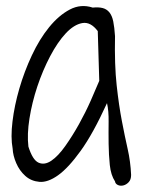

<svg xmlns="http://www.w3.org/2000/svg" viewBox="-20 -605 470 630"><path d="M357.4 -9.8Q343.8 -30.3 340.3 -63.5Q336.9 -96.7 336.4 -133.3Q335.9 -169.9 336.4 -205.6Q336.9 -241.2 331.1 -266.6Q285.2 -166 244.6 -109.9Q204.1 -53.7 170.4 -29.8Q136.7 -5.9 109.4 -8.3Q82 -10.7 63 -27.8Q43.9 -44.9 33.2 -69.8Q22.5 -94.7 21.5 -117.2Q14.6 -154.3 21 -206.5Q27.3 -258.8 43.5 -314.5Q59.6 -370.1 84.5 -423.3Q109.4 -476.6 141.1 -515.6Q172.9 -554.7 209 -573.7Q245.1 -592.8 284.2 -580.1Q303.7 -582 316.9 -578.6Q330.1 -575.2 338.9 -564.5Q347.7 -553.7 351.6 -534.7Q355.5 -515.6 357.4 -486.3Q355.5 -391.6 362.8 -325.2Q370.1 -258.8 379.9 -208Q389.6 -157.2 398.9 -116.2Q408.2 -75.2 410.2 -31.2Q410.2 -15.6 402.3 -7.3Q394.5 1 384.8 3.4Q375 5.9 366.7 2Q358.4 -2 357.4 -9.8ZM300.8 -502.9Q277.3 -534.2 250 -529.3Q222.7 -524.4 195.8 -495.6Q168.9 -466.8 144.5 -420.4Q120.1 -374 102.5 -321.3Q85 -268.6 76.7 -216.3Q68.4 -164.1 73.2 -124Q86.9 -80.1 106.4 -71.3Q126 -62.5 148.4 -77.6Q170.9 -92.8 194.3 -126Q217.8 -159.2 239.3 -197.8Q260.7 -236.3 277.8 -274.9Q294.9 -313.5 305.7 -339.8Z"/></svg>

Font: Shadows Into Light Two
Style: Regular
Weight: 400
Designer: Kimberly Geswein
Foundry: Kimberly Geswein
Version: Version 1.003 2012